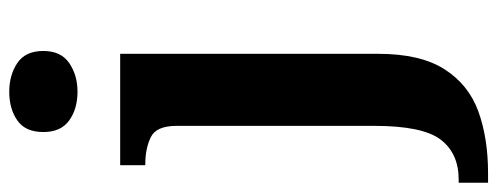

<svg xmlns="http://www.w3.org/2000/svg" viewBox="-362 -468 1050 405"><g transform="rotate(-90 162.5 -265.0)"><path d="M172 -626Q136 -626 111.5 -643.5Q87 -661 87 -698Q87 -736 111.5 -753Q136 -770 172 -770Q207 -770 232.5 -753Q258 -736 258 -698Q258 -661 232.5 -643.5Q207 -626 172 -626ZM-20 240V178H-13Q42 178 71 140Q100 102 100 0V-417Q100 -460 76 -471.5Q52 -483 20 -483H17V-536H252V8Q252 97 219.5 148Q187 199 130.5 219.5Q74 240 0 240Z"/></g></svg>

Font: NotoSerif-Bold
Style: Regular
Weight: 700
Designer: Monotype Design Team
Foundry: Monotype Imaging Inc.
Version: Version 2.007; ttfautohint (v1.8) -l 8 -r 50 -G 200 -x 14 -D